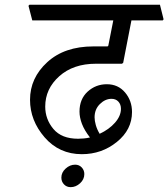

<svg xmlns="http://www.w3.org/2000/svg" viewBox="-20 -669 698 796"><path d="M524.9 -584.5 490.7 -408.7 485.8 -404.8H377.9Q283.7 -404.8 225.6 -352.8Q167.5 -300.8 167.5 -227.1Q167.5 -174.8 201.4 -134.3Q235.4 -93.8 303.7 -93.8Q314.5 -93.8 327.6 -95Q340.8 -96.2 353 -99.1Q330.1 -128.4 319.8 -155.3Q309.6 -182.1 309.6 -206.1Q309.6 -258.3 343.3 -289.1Q377 -319.8 422.9 -319.8Q469.7 -319.8 498.5 -285.6Q527.3 -251.5 527.3 -204.6Q527.3 -131.3 464.6 -80.6Q401.9 -29.8 319.3 -29.8Q225.6 -29.8 165 -99.6Q104.5 -169.4 104.5 -255.4Q104.5 -345.7 175.8 -411.1Q247.1 -476.6 367.2 -476.6H424.8Q426.8 -476.6 427.7 -477.5Q428.7 -478.5 429.2 -480.5L449.7 -584.5H113.8L98.1 -645L102.1 -649.4H643.1L658.2 -588.9L654.8 -584.5ZM481.4 -217.8Q481.4 -236.3 470.7 -247.8Q460 -259.3 442.4 -259.3Q416 -259.3 394 -237.5Q372.1 -215.8 372.1 -182.6Q372.1 -168.5 377.2 -150.4Q382.3 -132.3 393.1 -114.3Q432.1 -132.3 456.8 -160.4Q481.4 -188.5 481.4 -217.8ZM234.4 67.4Q234.4 45.9 252.2 29.8Q270 13.7 291.5 13.7Q308.1 13.7 318.8 25.1Q329.6 36.6 329.6 52.7Q329.6 74.7 312 90.8Q294.4 106.9 272.9 106.9Q256.3 106.9 245.4 95.5Q234.4 84 234.4 67.4Z"/></svg>

Font: Sitara
Style: Italic
Weight: 400
Italic angle: -11°
Designer: Neelakash Kshetrimayum
Foundry: Neelakash Kshetrimayum
Version: Version 1.000;PS Version 1.000;PS 1.0;hotconv 1.;hotconv 1.0